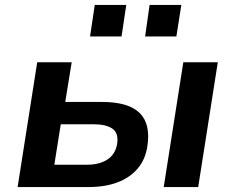

<svg xmlns="http://www.w3.org/2000/svg" viewBox="-20 -754 949 774"><path d="M51 0 130 -503H269L243 -343H391Q498 -343 543 -298.5Q588 -254 574 -164Q566 -111 535 -74.5Q504 -38 454 -19Q404 0 337 0ZM199 -90H331Q381 -90 413 -111Q445 -132 452 -173Q459 -217 433.5 -235Q408 -253 358 -253H225ZM640 0 719 -503H858L779 0ZM565 -607 583 -734H711L691 -607ZM343 -607 362 -734H489L470 -607Z"/></svg>

Font: Nunito Sans 6pt
Style: Bold Italic
Weight: 700
Italic angle: -9°
Version: Version 3.101;gftools[0.9.27]